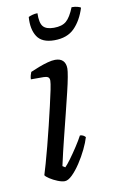

<svg xmlns="http://www.w3.org/2000/svg" viewBox="-82 -747 477 792"><g transform="rotate(-10 157.0 -351.0)"><path d="M124 0Q112 0 94.5 -7Q77 -14 62.5 -23.5Q48 -33 45 -39Q50 -54 58.5 -84.5Q67 -115 77.5 -154.5Q88 -194 98 -236Q108 -278 117 -316Q126 -354 131.5 -381.5Q137 -409 137 -419Q137 -430 130.5 -434Q124 -438 112 -438H59Q59 -446 61.5 -455Q64 -464 66 -468Q82 -475 101.5 -482.5Q121 -490 139.5 -495Q158 -500 171 -500Q193 -500 204 -488.5Q215 -477 215 -456Q215 -446 210.5 -421Q206 -396 197 -359Q188 -322 176.5 -275.5Q165 -229 151.5 -175.5Q138 -122 125 -63L136 -56Q146 -66 161 -86.5Q176 -107 192 -131.5Q208 -156 218 -175Q226 -175 232 -171.5Q238 -168 241 -164Q235 -143 221.5 -115Q208 -87 190.5 -60.5Q173 -34 155.5 -17Q138 0 124 0ZM183 -580Q131 -580 111 -611Q91 -642 95 -693Q101 -696 111.5 -699Q122 -702 133 -702Q132 -661 145 -646Q158 -631 190 -631Q224 -631 242 -646.5Q260 -662 276 -702Q290 -702 301 -699Q312 -696 314 -693Q298 -642 267.5 -611Q237 -580 183 -580Z"/></g></svg>

Font: Texturina Medium 12pt ExtraLight
Style: Italic
Weight: 250
Italic angle: -11°
Version: Version 1.002